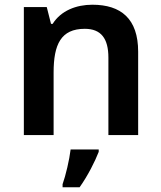

<svg xmlns="http://www.w3.org/2000/svg" viewBox="-20 -623 682 813"><path d="M371 -603C303 -603 238 -578 203 -522H196L178 -593H81V-51H207V-316C207 -435 238 -501 339 -501C408 -501 439 -460 439 -379V-51H565V-404C565 -544 492 -603 371 -603ZM398 20V10H279C274 53 258 121 245 157V170H317C352 121 382 61 398 20Z"/></svg>

Font: Noto Sans Tamil UI SemiBold
Style: Regular
Weight: 600
Designer: Jelle Bosma - Monotype Design Team
Foundry: Monotype Imaging Inc.
Version: Version 2.004